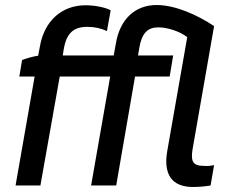

<svg xmlns="http://www.w3.org/2000/svg" viewBox="-20 -739 927 765"><path d="M68 -500 57 -434H118L42 0H141L218 -434H419L343 0H443L518 -434H656L670 -518H530L535 -548C545 -608 569 -630 611 -630C647 -630 697 -614 726 -591L646 -135C631 -45 664 6 749 6C774 6 795 4 819 0L833 -81C819 -78 806 -77 793 -78C747 -78 740 -97 747 -143L833 -635C769 -678 680 -719 604 -719C519 -719 458 -663 442 -567L433 -518H230L234 -543C245 -608 274 -632 328 -632C357 -632 384 -626 406 -615L421 -698C397 -711 354 -718 321 -718C227 -718 157 -657 139 -554L132 -517C111 -514 87 -507 68 -500Z"/></svg>

Font: Fixel Display Medium
Style: Italic
Weight: 500
Italic angle: -10°
Designer: AlfaBravo + MacPaw
Foundry: Kyrylo Tkachov, Marchela Mozhyna, Serhii Makarenko, Maria Weinstein, Zakhar Kryvoshyya
Version: Version 1.210;Glyphs 3.2 (3217)